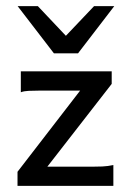

<svg xmlns="http://www.w3.org/2000/svg" viewBox="-20 -606 423 626"><path d="M37.1 0V-45.9L241.2 -310.5H105Q88.4 -310.5 73.2 -309.8Q58.1 -309.1 47.9 -305.2V-373.5H344.2V-332.5L134.3 -62.5H278.8Q295.9 -62.5 313.7 -63.2Q331.5 -64 349.6 -67.9V0ZM155.8 -432.1 37.6 -585.9H103.5L194.8 -489.3L286.6 -585.9H352.5L234.4 -432.1Z"/></svg>

Font: Harmattan Medium
Style: Regular
Weight: 500
Designer: George W. Nuss III and SIL International
Foundry: SIL International
Version: Version 4.000